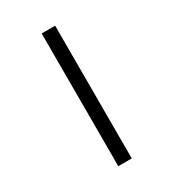

<svg xmlns="http://www.w3.org/2000/svg" viewBox="-229 -924 1108 1228"><g transform="rotate(-30 325.0 -310.0)"><path d="M276 180V-800H375.5V180Z"/></g></svg>

Font: Trispace Medium
Style: Regular
Weight: 500
Designer: Tyler Finck
Foundry: Etcetera Type Company
Version: Version 1.210; ttfautohint (v1.8.3)